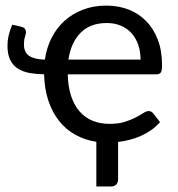

<svg xmlns="http://www.w3.org/2000/svg" viewBox="-20 -505 638 689"><path d="M361.8 -484.9Q404.8 -484.9 441.4 -470.7Q478 -456.5 504.6 -429.2Q531.2 -401.9 546.4 -362.3Q561.5 -322.8 561.5 -271.5Q561.5 -251.5 557.1 -244.9Q552.7 -238.3 541 -238.3H223.1Q224.1 -193.4 235.4 -159.9Q246.6 -126.5 266.1 -104.5Q285.6 -82.5 312.7 -71.5Q339.8 -60.5 373.5 -60.5Q404.8 -60.5 427.5 -67.6Q450.2 -74.7 466.8 -83.5Q483.4 -92.3 494.4 -99.4Q505.4 -106.4 513.7 -106.4Q519 -106.4 522.9 -104.2Q526.9 -102.1 529.8 -98.1L554.2 -66.9Q541 -51.3 523.9 -39.1Q506.8 -26.9 487.3 -18.1Q467.8 -9.3 446.5 -3.7Q425.3 2 403.8 4.4V137.7Q403.8 150.4 397 157.2Q390.1 164.1 378.9 164.1H325.7V3.9Q285.2 -2.4 251.2 -21Q217.3 -39.6 192.6 -70.3Q168 -101.1 153.8 -143.1Q139.6 -185.1 138.2 -238.3Q110.8 -238.8 87.2 -242.9Q63.5 -247.1 45.4 -258.1Q27.3 -269 17.1 -289.1Q6.8 -309.1 6.8 -341.3Q6.8 -359.9 11 -377.7Q15.1 -395.5 23.9 -416.5L55.7 -409.2Q66.4 -406.7 69.8 -401.1Q73.2 -395.5 73.2 -390.1Q73.2 -383.8 69.6 -372.8Q65.9 -361.8 65.9 -346.2Q65.9 -316.9 84.7 -304.4Q103.5 -292 141.1 -291Q147 -333 164.8 -368.4Q182.6 -403.8 210.9 -429.7Q239.3 -455.6 277.3 -470.2Q315.4 -484.9 361.8 -484.9ZM363.3 -422.4Q303.7 -422.4 269 -387.2Q234.4 -352.1 225.6 -291H484.4Q484.4 -319.8 476.1 -344Q467.8 -368.2 452.4 -385.5Q437 -402.8 414.3 -412.6Q391.6 -422.4 363.3 -422.4Z"/></svg>

Font: Carlito
Style: Regular
Weight: 400
Designer: Lukasz Dziedzic
Foundry: tyPoland Lukasz Dziedzic
Version: Version 1.103; Beta1; all basic design good, some composites